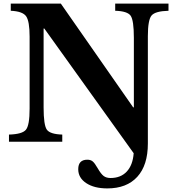

<svg xmlns="http://www.w3.org/2000/svg" viewBox="-20 -790 980 1070"><path d="M804 -588V10Q804 131 745 195.5Q686 260 578 260Q505 260 460.5 230.5Q416 201 416 153Q416 100 467 100Q485 100 496.5 109.5Q508 119 524 147Q543 180 558 191Q573 202 596 202Q653 202 686.5 166Q720 130 725 64L227 -631H223V-191Q223 -93 241 -67.5Q259 -42 327 -40V0H30V-40Q104 -42 124.5 -67Q145 -92 145 -184V-586Q145 -672 125.5 -699.5Q106 -727 40 -730V-770H319L722 -192H726V-579Q726 -677 708 -702.5Q690 -728 622 -730V-770H919V-730Q845 -728 824.5 -703.5Q804 -679 804 -588Z"/></svg>

Font: Libre Baskerville
Style: Bold
Weight: 700
Designer: Pablo Impallari, Rodrigo Fuenzalida
Foundry: Pablo Impallari, Rodrigo Fuenzalida
Version: Version 1.000